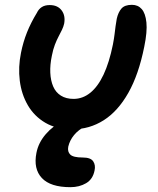

<svg xmlns="http://www.w3.org/2000/svg" viewBox="-20 -526 657 796"><path d="M280 10Q214 10 168 -17Q122 -44 95.5 -89.5Q69 -135 62 -191.5Q55 -248 67 -307Q76 -352 92 -392Q108 -432 133 -473Q140 -488 153 -496.5Q166 -505 186 -505Q219 -505 235.5 -483Q252 -461 246 -428Q243 -415 237 -402.5Q231 -390 223 -375Q215 -360 207.5 -340.5Q200 -321 195 -295Q187 -257 188.5 -224.5Q190 -192 200.5 -167.5Q211 -143 232.5 -129.5Q254 -116 285 -116Q323 -116 354.5 -141.5Q386 -167 409.5 -217Q433 -267 448 -341Q453 -367 455 -384.5Q457 -402 459 -416.5Q461 -431 464 -448Q470 -475 483.5 -490.5Q497 -506 527 -506Q552 -506 567.5 -488.5Q583 -471 587 -433Q591 -395 578 -332Q555 -217 512 -141Q469 -65 410 -27.5Q351 10 280 10ZM272 250Q189 250 153.5 212Q118 174 131 108Q139 66 169.5 30.5Q200 -5 244 -26.5Q288 -48 336 -48Q348 -48 355.5 -43Q363 -38 361 -27Q360 -21 355 -16Q350 -11 335 -3Q305 12 287 34Q269 56 263 82Q259 103 271.5 115Q284 127 323 127Q356 127 366.5 143Q377 159 372 181Q365 217 337 233.5Q309 250 272 250Z"/></svg>

Font: Shantell Sans SemiBold
Style: Italic
Weight: 600
Italic angle: -11°
Designer: Stephen Nixon, Anya Danilova, Shantell Martin
Foundry: Arrow Type
Version: Version 1.011;[c5ecc13dd]